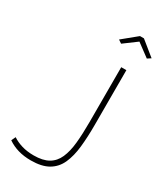

<svg xmlns="http://www.w3.org/2000/svg" viewBox="-227 -1003 934 1099"><g transform="rotate(30 239.5 -453.5)"><path d="M31 -61Q58 -43 93 -32.5Q128 -22 172 -22Q232 -22 268.5 -43Q305 -64 323.5 -106Q342 -148 348 -208Q354 -268 354 -345V-710H388V-349Q388 -268 381 -202Q374 -136 352.5 -88Q331 -40 287.5 -14.5Q244 11 172 11Q126 11 88 0Q50 -11 18 -33ZM264 -841 358 -918H384L479 -841L456 -826L371 -889L286 -826Z"/></g></svg>

Font: Raleway Thin ExtraLight
Style: Regular
Weight: 250
Version: Version 4.026